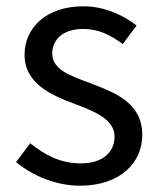

<svg xmlns="http://www.w3.org/2000/svg" viewBox="-20 -577 508 610"><path d="M234 13C362 13 432 -60 432 -148C432 -251 345 -283 266 -313C205 -336 146 -355 146 -407C146 -449 177 -485 245 -485C294 -485 332 -465 370 -437L414 -496C371 -529 312 -557 245 -557C127 -557 58 -489 58 -403C58 -311 144 -274 220 -246C280 -223 344 -198 344 -143C344 -96 309 -58 237 -58C172 -58 123 -84 76 -122L31 -62C83 -19 157 13 234 13Z"/></svg>

Font: Noto Sans Japanese Regular
Style: Regular
Weight: 400
Designer: Ryoko NISHIZUKA (kana & ideographs); Paul D. Hunt (Latin, Greek & Cyrillic); Wenlong ZHANG (bopomofo); Sandoll Communica
Foundry: Adobe Systems Incorporated
Version: Version 1.000;PS 1;hotconv 1.0.78;makeotf.lib2.5.61930